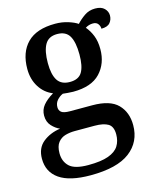

<svg xmlns="http://www.w3.org/2000/svg" viewBox="-120 -650 785 971"><g transform="rotate(-15 272.5 -164.5)"><path d="M233 240Q124 240 70 202.5Q16 165 16 96Q16 40 53 10Q90 -20 144 -28Q122 -37 102.5 -58Q83 -79 83 -112Q83 -143 102 -166Q121 -189 156 -210Q113 -227 87.5 -267.5Q62 -308 62 -362Q62 -449 110.5 -498Q159 -547 257 -547Q293 -547 324.5 -537Q356 -527 373 -515Q391 -535 415.5 -552Q440 -569 472 -569Q504 -569 520 -553Q536 -537 536 -516Q536 -494 522.5 -478Q509 -462 477 -462Q477 -476 468.5 -487.5Q460 -499 442 -499Q420 -499 402 -487Q421 -465 433 -435Q445 -405 445 -364Q445 -289 399 -240Q353 -191 257 -191Q246 -191 229 -192.5Q212 -194 203 -195Q185 -187 172 -172Q159 -157 159 -136Q159 -119 171 -109.5Q183 -100 216 -100H332Q425 -100 465.5 -58.5Q506 -17 506 50Q506 138 439 189Q372 240 233 240ZM254 -243Q300 -243 318 -273.5Q336 -304 336 -365Q336 -429 317.5 -461.5Q299 -494 253 -494Q208 -494 189 -460.5Q170 -427 170 -364Q170 -304 189.5 -273.5Q209 -243 254 -243ZM235 187Q302 187 340.5 173Q379 159 395 133.5Q411 108 411 73Q411 32 387 17.5Q363 3 316 3H212Q187 3 163.5 9.5Q140 16 124.5 35.5Q109 55 109 92Q109 135 136.5 161Q164 187 235 187Z"/></g></svg>

Font: Noto Serif Tibetan Medium
Style: Regular
Weight: 500
Designer: Monotype Design Team
Foundry: Monotype Imaging Inc.
Version: Version 2.103; ttfautohint (v1.8.4.7-5d5b)